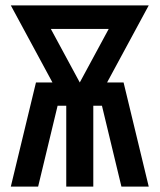

<svg xmlns="http://www.w3.org/2000/svg" viewBox="-20 -690 590 710"><path d="M20 0 113 -385H174L20 -670H530L376 -385H437L530 0H429L357 -299H325V0H225V-299H193L121 0ZM275 -385 382 -583H168Z"/></svg>

Font: Lode Term
Style: Bold
Weight: 700
Monospace: yes
Designer: Belleve Invis
Foundry: Belleve Invis
Version: Version 29.2.0